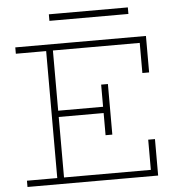

<svg xmlns="http://www.w3.org/2000/svg" viewBox="-57 -887 881 940"><g transform="rotate(-5 384.0 -416.5)"><path d="M606 -833V-800.8H217.8V-833ZM682.1 -506.8H648.9V-654.8H222.2V-358.9H442.9V-467.8H476.1V-219.2H442.9V-328.1H222.2V-30.8H648.9V-179.2H682.1V0H40V-30.8H189V-654.8H40V-686H682.1Z"/></g></svg>

Font: BioRhyme ExtraLight
Style: Regular
Weight: 275
Designer: Aoife Mooney
Foundry: Aoife Mooney Type
Version: Version 1.500;PS 001.500;hotconv 1.0.88;makeotf.lib2.5.64775